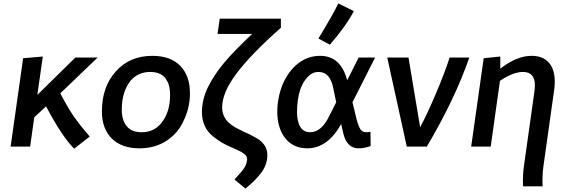

<svg xmlns="http://www.w3.org/2000/svg" viewBox="-20 -856 3305 1121"><path d="M413 12 504 -59Q457 -112 408 -180Q366 -245 332 -311L550 -520H420L198 -302L230 -526L115 -516L42 0H156L180 -171L249 -235Q341 -60 413 12Z M807 -84Q748 -84 719.5 -119.5Q691 -155 691 -215Q691 -322 744 -387Q789 -436 856 -436Q928 -436 954 -386Q973 -358 973 -300Q973 -197 918 -133Q876 -84 807 -84ZM794 10Q886 10 953.5 -35Q1021 -80 1052 -151Q1089 -227 1089 -311Q1089 -414 1032 -472Q975 -530 869 -530Q738 -530 656.5 -439.5Q575 -349 575 -206Q575 -104 633 -47Q691 10 794 10Z M1413 245Q1477 193 1509 147.5Q1541 102 1541 49Q1541 -20 1461 -59Q1433 -75 1407 -85L1354 -112Q1331 -125 1310 -145Q1277 -181 1277 -229Q1277 -317 1364 -431Q1451 -545 1620 -694V-747H1263L1250 -658H1452Q1343 -555 1286.5 -487Q1230 -419 1194 -347Q1159 -274 1159 -202Q1159 -157 1175.5 -121Q1192 -85 1223 -60.5Q1254 -36 1274.5 -24Q1295 -12 1327 2Q1385 27 1402 40Q1423 52 1423 74Q1421 100 1407.5 122Q1394 144 1349 192Z M2074 10Q2105 10 2144 -3L2143 -87Q2133 -84 2118 -84Q2096 -84 2084.5 -101Q2073 -118 2061 -163L2038 -259L2170 -520H2074L2007 -387Q1970 -530 1849 -530Q1778 -530 1721.5 -486.5Q1665 -443 1630 -363Q1599 -285 1599 -204Q1599 -107 1646 -48.5Q1693 10 1774 10Q1893 10 1972 -132L1985 -75Q2006 10 2074 10ZM1791 -84Q1718 -84 1714 -196Q1714 -361 1793 -421Q1813 -436 1840 -436Q1908 -436 1926 -340L1943 -259L1903 -180Q1857 -84 1791 -84ZM1906 -595Q1999 -702 2046 -791L1955 -836Q1929 -779 1839 -631Z M2472 0Q2637 -279 2720 -520H2605Q2579 -437 2526.5 -313Q2474 -189 2433 -113L2365 -520H2241L2355 0Z M3148 232 3147 199 3148 166Q3148 147 3155 99L3215 -327Q3219 -352 3219 -379Q3219 -452 3184 -491Q3149 -530 3083 -530Q2997 -530 2901 -455V-526L2804 -516L2731 0H2845L2899 -384Q2976 -436 3033 -436Q3103 -436 3103 -358Q3103 -341 3100 -320L3041 99Q3034 147 3034 166L3033 199L3034 232Z"/></svg>

Font: Brisa Sans Medium
Style: Italic
Weight: 600
Italic angle: -8°
Designer: Dalton Maag Ltd
Foundry: Dalton Maag Ltd
Version: Version 1.101;July 10, 2019;FontCreator 11.5.0.2425 64-bit